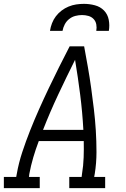

<svg xmlns="http://www.w3.org/2000/svg" viewBox="-33 -975 653 995"><path d="M-13 0V-58H51L54 -74Q64 -131 82.5 -187Q101 -243 123 -298.5Q145 -354 169.5 -409Q194 -464 220 -518.5Q246 -573 273 -627Q300 -681 328 -735H403Q413 -681 422.5 -627Q432 -573 439.5 -518.5Q447 -464 453.5 -409.5Q460 -355 463.5 -299Q467 -243 467 -186.5Q467 -130 458 -74L455 -58H512V0H326V-58H390L392 -74Q399 -116 400.5 -159Q402 -202 401 -244H168Q152 -202 139.5 -159.5Q127 -117 119 -74L117 -58H173V0ZM399 -302Q394 -394 382.5 -484.5Q371 -575 356 -665Q311 -575 268.5 -484.5Q226 -394 190 -302ZM226 -815Q229 -835 236.5 -854.5Q244 -874 256.5 -890.5Q269 -907 286 -920Q303 -933 322.5 -941Q342 -949 362 -952Q382 -955 402 -955Q431 -955 459 -947.5Q487 -940 506 -920.5Q525 -901 530.5 -872.5Q536 -844 531 -815H466Q469 -832 466 -848.5Q463 -865 452 -876.5Q441 -888 425 -892.5Q409 -897 392 -897Q375 -897 357.5 -892.5Q340 -888 325.5 -876.5Q311 -865 302.5 -848.5Q294 -832 291 -815Z"/></svg>

Font: Iosevka Curly Slab LtEx
Style: Italic
Weight: 300
Width: 7
Italic angle: -9°
Monospace: yes
Designer: Belleve Invis
Foundry: Belleve Invis
Version: Version 11.1.0; ttfautohint (v1.8.3)